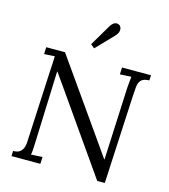

<svg xmlns="http://www.w3.org/2000/svg" viewBox="-136 -1060 1035 1177"><g transform="rotate(15 381.0 -471.0)"><path d="M592 11 252 -475Q235 -500 217.5 -524Q200 -548 183 -573H181L165 -139Q164 -114 163 -88.5Q162 -63 158 -40Q176 -41 194 -42Q212 -43 230 -44L228 0H45L46 -33Q77 -33 91.5 -46.5Q106 -60 111 -78.5Q116 -97 116 -112L138 -559Q140 -585 141 -610Q142 -635 143 -660Q127 -659 110 -658Q93 -657 76 -656L78 -700H197L515 -248Q536 -218 557 -188Q578 -158 599 -128H601L622 -588Q624 -610 625.5 -628Q627 -646 629 -660Q611 -659 593 -658Q575 -657 557 -656L559 -700H743L741 -667Q704 -666 689.5 -650Q675 -634 672.5 -607Q670 -580 668 -544L640 11ZM363 -769 339 -789 417 -921Q431 -944 444 -949.5Q457 -955 466.5 -951.5Q476 -948 479 -945Q483 -941 486.5 -932Q490 -923 487 -909Q484 -895 466 -876Z"/></g></svg>

Font: Lora Italic
Style: Italic
Weight: 400
Italic angle: -3°
Designer: Olga Karpushina, Alexei Vanyashin (Cyrillic)
Foundry: Cyreal
Version: Version 2.210; ttfautohint (v1.8.1.43-b0c9)